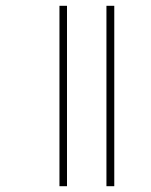

<svg xmlns="http://www.w3.org/2000/svg" viewBox="-20 -642 520 662"><path d="M347 -622V0H374V-622ZM185 -622V0H211V-622Z"/></svg>

Font: Noto Sans Devanagari UI ExtraCondensed Thin
Style: Regular
Weight: 100
Width: 2
Designer: Jelle Bosma - Monotype Design Team
Foundry: Monotype Imaging Inc.
Version: Version 2.004